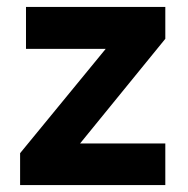

<svg xmlns="http://www.w3.org/2000/svg" viewBox="-20 -535 543 554"><path d="M38 -93 285 -394H55V-515H457V-423L211 -121H457V-1H38Z"/></svg>

Font: Secular One
Style: Regular
Weight: 400
Designer: Michal Sahar
Foundry: Hagilda
Version: Version 1.000